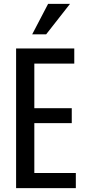

<svg xmlns="http://www.w3.org/2000/svg" viewBox="-20 -970 457 990"><path d="M63 0V-720H157V0ZM115 0V-78H371V0ZM115 -335V-412H350V-335ZM115 -642V-720H363V-642ZM218 -793H146L228 -950H341Z"/></svg>

Font: Instrument Sans Condensed Medium
Style: Regular
Weight: 500
Width: 3
Designer: Rodrigo Fuenzalida
Foundry: fragTYPE
Version: Version 1.000;gftools[0.9.28]